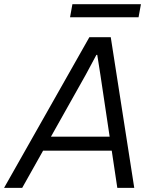

<svg xmlns="http://www.w3.org/2000/svg" viewBox="-49 -909 750 929"><path d="M-29.3 0 383.4 -729H486.9L600.6 0H518.6L437.1 -544.7L421.6 -643.4H417.4L366.4 -548.3L58.4 0ZM148.6 -180 183.3 -247.6H493.6L501.9 -180ZM289.9 -825.3 301.3 -888.6H632.9L621.4 -825.3Z"/></svg>

Font: Mona Sans
Style: Italic
Weight: 200
Italic angle: -11.6951°
Designer: Deni Anggara
Foundry: GitHub
Version: Version 2.000